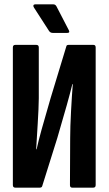

<svg xmlns="http://www.w3.org/2000/svg" viewBox="-20 -861 498 881"><path d="M50 0Q39 0 39 -12V-643Q39 -655 50 -655H147Q158 -655 158 -643V-410Q158 -389 156.5 -358Q155 -327 153 -292.5Q151 -258 149 -227Q147 -196 146 -176H148Q156 -213 171 -267Q186 -321 212 -410L284 -647Q285 -655 294 -655H409Q419 -655 419 -643V-12Q419 0 408 0H311Q301 0 301 -12L302 -228Q302 -251 303 -283.5Q304 -316 306 -351.5Q308 -387 310 -419.5Q312 -452 314 -475H312Q302 -434 286 -377Q270 -320 243 -228L174 -8Q172 0 163 0ZM222 -710Q211 -710 205 -719L136 -826Q132 -832 133.5 -836.5Q135 -841 141 -841H225Q234 -841 239 -832L296 -722Q302 -710 289 -710Z"/></svg>

Font: Sofia Sans Extra Condensed ExtraBold
Style: Regular
Weight: 800
Designer: Botio Nikoltchev, Ani Petrova
Foundry: lettersoup
Version: Version 4.101; ttfautohint (v1.8.4.7-5d5b)